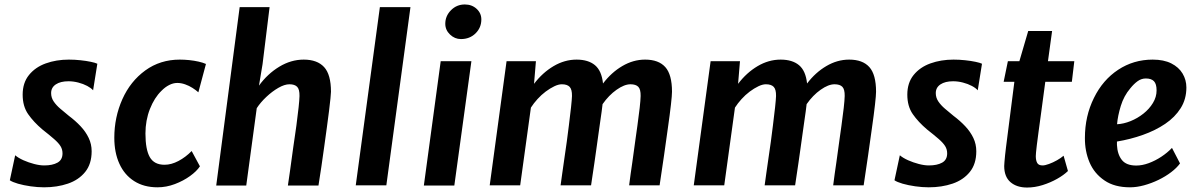

<svg xmlns="http://www.w3.org/2000/svg" viewBox="-20 -831 5366 860"><path d="M177.5 8Q148.5 8 117 3.5Q85.5 -1 60.5 -8.2Q35.5 -15.5 24 -23.5L48 -135.5Q62 -123.5 85 -113.2Q108 -103 133 -96.5Q158 -90 178 -90Q215 -90 237.5 -102.5Q260 -115 260 -144Q260 -162 251 -176.5Q242 -191 222.2 -208.2Q202.5 -225.5 170 -251Q130.5 -284.5 106 -319.8Q81.5 -355 81.5 -407Q81.5 -460 109.8 -495Q138 -530 185 -547Q232 -564 288.5 -564Q314.5 -564 340.2 -561.2Q366 -558.5 386.5 -554.2Q407 -550 416 -545.5L397 -426.5Q388.5 -436.5 370.8 -446Q353 -455.5 330.8 -461.2Q308.5 -467 286.5 -467Q251 -467 230 -453Q209 -439 209 -414Q209 -393.5 220.5 -376.5Q232 -359.5 250 -344.2Q268 -329 288 -312.5Q318 -290 341 -265.5Q364 -241 377.2 -213.2Q390.5 -185.5 390.5 -153.5Q390.5 -96.5 361.5 -60.8Q332.5 -25 284.2 -8.5Q236 8 177.5 8Z M685.5 8Q624.5 8 581 -19.8Q537.5 -47.5 514.8 -97.5Q492 -147.5 492 -214Q492 -305.5 528 -386.5Q564 -467 630.8 -515.5Q697.5 -564 785.5 -564Q805.5 -564 827.5 -561.8Q849.5 -559.5 869.5 -555Q889.5 -550.5 902.5 -544.5L868.5 -417.5Q857.5 -427.5 842.2 -437.2Q827 -447 809.2 -453.2Q791.5 -459.5 774 -459.5Q756 -459.5 737.8 -450.2Q719.5 -441 703 -424Q671.5 -393.5 651.5 -342.8Q631.5 -292 631.5 -233Q631.5 -161.5 651 -127.2Q670.5 -93 717 -93Q747.5 -93 779.5 -110Q811.5 -127 838.5 -154.5L875.5 -86Q861 -64 831.2 -42.5Q801.5 -21 763.2 -6.5Q725 8 685.5 8Z M948.5 0 1053.5 -799H1187.5L1156 -543.5L1140 -447.5Q1178.5 -500.5 1231 -532.2Q1283.5 -564 1340.5 -564Q1401 -564 1431.8 -530.5Q1462.5 -497 1462.5 -420Q1462.5 -412.5 1460.2 -390.2Q1458 -368 1453.8 -334.2Q1449.5 -300.5 1444 -259.5Q1438.5 -218.5 1432.2 -173.8Q1426 -129 1419.5 -84.5Q1413 -40 1406.5 0H1269.5Q1274.5 -34.5 1278.8 -64Q1283 -93.5 1286.5 -120Q1290 -146.5 1293.5 -171Q1297 -195.5 1300.5 -219.2Q1304 -243 1307.5 -268Q1314 -317.5 1317.5 -350Q1321 -382.5 1321.5 -401Q1322 -431 1311 -442.2Q1300 -453.5 1276.5 -453.5Q1254.5 -453.5 1226.8 -437.5Q1199 -421.5 1173 -397Q1147 -372.5 1130 -346.5L1083 0Z M1573.5 -1 1681.5 -799H1818.5L1710.5 -1Z M1878.5 0 1954 -557H2091.5L2015 0ZM2044.5 -656Q2017 -656 1995.8 -676.2Q1974.5 -696.5 1974.5 -724.5Q1974.5 -759.5 2000 -785.2Q2025.5 -811 2062 -811Q2093.5 -811 2114.8 -791.5Q2136 -772 2136 -744Q2136 -707 2110 -681.5Q2084 -656 2044.5 -656Z M2173.5 -1 2249 -557H2380.5L2372 -455.5Q2410 -505.5 2459.5 -534.8Q2509 -564 2562.5 -564Q2615 -564 2645 -539Q2675 -514 2681 -457Q2718.5 -506.5 2767.5 -535.2Q2816.5 -564 2869.5 -564Q2930 -564 2960 -530.5Q2990 -497 2990 -420Q2990 -404.5 2985.2 -362Q2980.5 -319.5 2970.5 -250Q2962.5 -193 2954.2 -134Q2946 -75 2934.5 -1H2798Q2801 -27.5 2804.8 -52.5Q2808.5 -77.5 2812 -102.2Q2815.5 -127 2819 -153Q2822.5 -179 2826.5 -207.5Q2830.5 -236 2835 -268Q2841.5 -313.5 2845.2 -347.5Q2849 -381.5 2849.5 -401Q2850 -431 2839 -442.2Q2828 -453.5 2804 -453.5Q2776.5 -453.5 2741.8 -429Q2707 -404.5 2679 -364.5Q2677.5 -352 2675 -332.2Q2672.5 -312.5 2668.5 -286.5Q2664.5 -257.5 2660 -226.2Q2655.5 -195 2651.2 -163.2Q2647 -131.5 2642.5 -101.8Q2638 -72 2634.2 -46.2Q2630.5 -20.5 2627.5 -1H2491Q2494 -23.5 2498.5 -55.2Q2503 -87 2508.2 -123.2Q2513.5 -159.5 2518.8 -197Q2524 -234.5 2528 -268.5Q2534 -316 2537.8 -350.8Q2541.5 -385.5 2542 -401Q2542.5 -430.5 2531.5 -442Q2520.5 -453.5 2496.5 -453.5Q2481.5 -453.5 2462.8 -444.5Q2444 -435.5 2424.2 -420.8Q2404.5 -406 2387.5 -387.2Q2370.5 -368.5 2358 -349L2310 -1Z M3087.5 -1 3163 -557H3294.5L3286 -455.5Q3324 -505.5 3373.5 -534.8Q3423 -564 3476.5 -564Q3529 -564 3559 -539Q3589 -514 3595 -457Q3632.5 -506.5 3681.5 -535.2Q3730.5 -564 3783.5 -564Q3844 -564 3874 -530.5Q3904 -497 3904 -420Q3904 -404.5 3899.2 -362Q3894.5 -319.5 3884.5 -250Q3876.5 -193 3868.2 -134Q3860 -75 3848.5 -1H3712Q3715 -27.5 3718.8 -52.5Q3722.5 -77.5 3726 -102.2Q3729.5 -127 3733 -153Q3736.5 -179 3740.5 -207.5Q3744.5 -236 3749 -268Q3755.5 -313.5 3759.2 -347.5Q3763 -381.5 3763.5 -401Q3764 -431 3753 -442.2Q3742 -453.5 3718 -453.5Q3690.5 -453.5 3655.8 -429Q3621 -404.5 3593 -364.5Q3591.5 -352 3589 -332.2Q3586.5 -312.5 3582.5 -286.5Q3578.5 -257.5 3574 -226.2Q3569.5 -195 3565.2 -163.2Q3561 -131.5 3556.5 -101.8Q3552 -72 3548.2 -46.2Q3544.5 -20.5 3541.5 -1H3405Q3408 -23.5 3412.5 -55.2Q3417 -87 3422.2 -123.2Q3427.5 -159.5 3432.8 -197Q3438 -234.5 3442 -268.5Q3448 -316 3451.8 -350.8Q3455.5 -385.5 3456 -401Q3456.5 -430.5 3445.5 -442Q3434.5 -453.5 3410.5 -453.5Q3395.5 -453.5 3376.8 -444.5Q3358 -435.5 3338.2 -420.8Q3318.5 -406 3301.5 -387.2Q3284.5 -368.5 3272 -349L3224 -1Z M4140 8Q4111 8 4079.5 3.5Q4048 -1 4023 -8.2Q3998 -15.5 3986.5 -23.5L4010.5 -135.5Q4024.5 -123.5 4047.5 -113.2Q4070.5 -103 4095.5 -96.5Q4120.5 -90 4140.5 -90Q4177.5 -90 4200 -102.5Q4222.5 -115 4222.5 -144Q4222.5 -162 4213.5 -176.5Q4204.5 -191 4184.8 -208.2Q4165 -225.5 4132.5 -251Q4093 -284.5 4068.5 -319.8Q4044 -355 4044 -407Q4044 -460 4072.2 -495Q4100.5 -530 4147.5 -547Q4194.5 -564 4251 -564Q4277 -564 4302.8 -561.2Q4328.5 -558.5 4349 -554.2Q4369.5 -550 4378.5 -545.5L4359.5 -426.5Q4351 -436.5 4333.2 -446Q4315.5 -455.5 4293.2 -461.2Q4271 -467 4249 -467Q4213.5 -467 4192.5 -453Q4171.5 -439 4171.5 -414Q4171.5 -393.5 4183 -376.5Q4194.5 -359.5 4212.5 -344.2Q4230.5 -329 4250.5 -312.5Q4280.5 -290 4303.5 -265.5Q4326.5 -241 4339.8 -213.2Q4353 -185.5 4353 -153.5Q4353 -96.5 4324 -60.8Q4295 -25 4246.8 -8.5Q4198.5 8 4140 8Z M4580.5 9Q4534 9 4506 -15.2Q4478 -39.5 4478 -87.5Q4478 -93.5 4479.2 -106.5Q4480.5 -119.5 4482 -136.5Q4483.5 -153.5 4486 -171L4523.5 -464.5H4475.5L4494.5 -557H4546L4585.5 -692H4692.5L4674 -557H4792L4781 -464.5H4662Q4651.5 -385.5 4644 -330Q4636.5 -274.5 4631.5 -238Q4626.5 -201.5 4624 -180.2Q4621.5 -159 4620.5 -148Q4619.5 -137 4619.5 -131.5Q4619.5 -112.5 4625.8 -101.2Q4632 -90 4650 -90Q4660.5 -90 4678.5 -96.5Q4696.5 -103 4714.5 -113.2Q4732.5 -123.5 4744 -133.5L4763.5 -65Q4744.5 -46.5 4714.8 -29.8Q4685 -13 4650 -2Q4615 9 4580.5 9Z M5041.5 8Q4972 8 4927.5 -22.5Q4881.5 -53.5 4860.2 -103.8Q4839 -154 4839.5 -213.5Q4839.5 -311 4880 -392.5Q4919.5 -473 4988.5 -518.5Q5057.5 -564 5143 -564Q5193 -564 5226.5 -547Q5260 -530 5277 -501.5Q5294 -473 5294 -439Q5294 -387 5268.5 -346.5Q5243 -306 5199 -276.2Q5155 -246.5 5099.2 -226.8Q5043.5 -207 4983 -197Q4983 -193 4983 -189.2Q4983 -185.5 4983 -182Q4985 -140 5004.8 -114.8Q5024.5 -89.5 5069.5 -89.5Q5096 -89.5 5125.2 -100.2Q5154.5 -111 5181.8 -129Q5209 -147 5229.5 -168.5L5265.5 -99Q5251 -79 5225.8 -59.8Q5200.5 -40.5 5169 -25.2Q5137.5 -10 5104.5 -1Q5071.5 8 5041.5 8ZM4983.5 -274.5Q5013 -276 5044 -288.5Q5075 -301 5101.5 -322Q5128 -343 5144.2 -369.8Q5160.5 -396.5 5160.5 -426Q5160.5 -455 5148.8 -467.2Q5137 -479.5 5112.5 -479.5Q5092.5 -479.5 5075.8 -467.5Q5059 -455.5 5042.5 -435Q5014 -401.5 5000.2 -356.5Q4986.5 -311.5 4983.5 -274.5Z"/></svg>

Font: Merriweather Sans SemiBold
Style: Italic
Weight: 600
Italic angle: -7.5°
Designer: Eben Sorkin
Foundry: Eben Sorkin
Version: Version 2.001